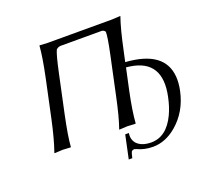

<svg xmlns="http://www.w3.org/2000/svg" viewBox="-141 -813 1246 1173"><g transform="rotate(-20 482.5 -227.0)"><path d="M940.9 -92.8Q914.1 33.7 823.2 110.8Q751.5 171.4 670.4 171.9Q614.3 171.9 568.4 149.9Q560.1 146.5 556.2 146Q543 146.5 537.1 154.8Q533.2 161.6 525.9 193.8H502.9L535.2 42H559.1Q551.8 81.1 575.7 109.9Q606.4 142.6 668.5 143.1Q768.6 143.1 824.7 24.4Q846.7 -22 859.4 -83Q907.2 -308.1 704.1 -337.9Q691.4 -339.8 679.7 -340.8L649.4 -200.2Q623.5 -77.6 618.2 0L615.2 2.9Q613.3 2.9 564 0L511.2 2.9V0Q535.6 -67.4 563.5 -200.2L615.7 -444.8Q640.1 -559.6 638.2 -587.9Q629.4 -600.6 614.7 -601.1H348.6Q332 -600.1 319.8 -587.9Q306.2 -560.1 281.7 -444.8L229.5 -200.2Q201.2 -66.4 196.8 0L195.3 2.9Q193.4 2.9 144 0L91.3 2.9L89.8 0Q117.7 -79.6 143.6 -200.2L195.8 -444.8Q223.6 -577.6 228 -645L229.5 -647.9Q231.4 -647.9 281.2 -645H701.2L753.9 -647.9V-645Q729.5 -576.2 701.7 -444.8L686 -372.6Q934.6 -356 948.2 -183.1Q951.2 -141.1 940.9 -92.8Z"/></g></svg>

Font: Linux Biolinum Capitals O
Style: Italic Samll Caps
Weight: 400
Italic angle: -12°
Designer: Philipp H. Poll
Foundry: Philipp H. Poll
Version: Version 0.6.2